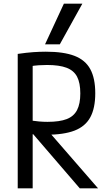

<svg xmlns="http://www.w3.org/2000/svg" viewBox="-20 -1020 590 1040"><path d="M76 -728Q124 -735 160 -737.5Q196 -740 228 -740Q325 -740 383.5 -717.5Q442 -695 469 -645.5Q496 -596 496 -515Q496 -434 469 -384.5Q442 -335 383.5 -312.5Q325 -290 228 -290Q201 -290 171.5 -292Q142 -294 112 -298L141 -368Q169 -364 192 -362Q215 -360 237 -360Q303 -360 341.5 -375Q380 -390 397.5 -424Q415 -458 415 -514Q415 -571 397.5 -604.5Q380 -638 340.5 -653Q301 -668 235 -668Q213 -668 189.5 -666.5Q166 -665 138 -660L157 -688V0H76ZM412 0 129 -329 226 -328 511 0ZM304 -780H224L326 -1000H426Z"/></svg>

Font: M PLUS Code Latin SemiExpanded
Style: Regular
Weight: 400
Width: 6
Designer: Coji Morishita
Foundry: UNDERFOREST DESIGN
Version: Version 1.002; ttfautohint (v1.8.3)